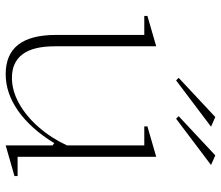

<svg xmlns="http://www.w3.org/2000/svg" viewBox="-71 -692 778 676"><g transform="rotate(90 318.0 -354.0)"><path d="M241 15Q172 15 137.5 -29Q103 -73 103 -162V-473H36V-484L143 -515V-158Q143 -82 171 -44.5Q199 -7 254 -7Q299 -7 344 -32Q389 -57 427.5 -101Q466 -145 492 -201V-473H425V-484L532 -515V-27H600V-16L492 15V-150L484 -156Q433 -73 370.5 -29Q308 15 241 15ZM398 -585 389 -594 527 -723 561 -708ZM263 -585 254 -594 392 -723 426 -708Z"/></g></svg>

Font: Kalnia ExtraLight
Style: Regular
Weight: 250
Designer: Frida Medrano
Foundry: Frida Medrano
Version: Version 1.105